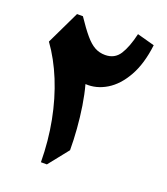

<svg xmlns="http://www.w3.org/2000/svg" viewBox="-149 -932 900 1036"><g transform="rotate(20 300.5 -414.5)"><path d="M463.9 -828.6 564 -801.3Q550.8 -690.9 509.5 -617.7Q468.3 -544.4 410.4 -509.5Q352.5 -474.6 289.6 -478.5Q304.2 -425.3 314 -362.8Q323.7 -300.3 328.6 -236.3Q333.5 -172.4 333.5 -114.7L242.2 0H208Q207 -122.1 185.1 -236.1Q163.1 -350.1 122.6 -449.5Q82 -548.8 25.9 -626.5L117.7 -817.9H151.4Q189.9 -760.3 218.8 -726.1Q247.6 -691.9 274.7 -677Q301.8 -662.1 334.5 -662.1Q389.6 -662.1 417.7 -706.1Q445.8 -750 463.9 -828.6Z"/></g></svg>

Font: Pinar-DS1-FD ExtraBold
Style: Regular
Weight: 800
Designer: Amin Abedi
Version: Version 2.000